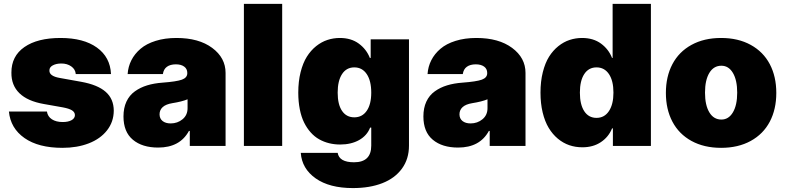

<svg xmlns="http://www.w3.org/2000/svg" viewBox="-20 -747 4024 983"><path d="M548.3 -367.9H367.9Q365.8 -392.4 344.8 -407.1Q323.9 -421.9 294 -421.9Q267.8 -421.9 250.2 -412.3Q232.6 -402.7 233 -386.4Q231.5 -357.6 285.5 -348L396.3 -328.1Q480.1 -312.9 521.1 -276.8Q562.1 -240.8 562.5 -180.4Q562.1 -123.2 527.9 -79.5Q493.6 -35.9 434.3 -13Q375 9.9 299.7 9.9Q176.8 9.9 105.3 -40.3Q33.7 -90.6 25.6 -176.1H220.2Q224.1 -150.2 245.7 -136.2Q267.4 -122.2 301.1 -122.2Q328.8 -122.2 346.1 -131.6Q363.3 -141 363.6 -157.7Q363.3 -172.9 348.4 -182.2Q333.5 -191.4 301.1 -197.4L204.5 -214.5Q121.4 -229 79.5 -269.7Q37.6 -310.4 38.4 -375Q38 -459.5 104.9 -506Q171.9 -552.6 289.8 -552.6Q407.7 -552.6 476 -503.6Q544.4 -454.5 548.3 -367.9Z M789.8 8.5Q708.1 8.5 660.2 -31.6Q612.2 -71.7 612.2 -150.6Q612.2 -194.2 627.3 -226.7Q642.4 -259.2 670.5 -279.3Q698.5 -299.4 733.5 -310Q768.5 -320.7 812.5 -323.9Q883.5 -329.2 911.2 -339.1Q938.9 -349.1 938.9 -372.2V-373.6Q938.9 -394.5 922.9 -406.1Q907 -417.6 880.7 -417.6Q851.9 -417.6 834.7 -405.2Q817.5 -392.8 813.9 -367.9H633.5Q636 -405.9 652.7 -438.7Q669.4 -471.6 699.6 -497.3Q729.8 -523.1 777 -537.8Q824.2 -552.6 883.5 -552.6Q997.9 -552.6 1066.4 -501.8Q1134.9 -451 1134.9 -373.6V0H951.7V-76.7H947.4Q901.3 8.5 789.8 8.5ZM853.7 -115.1Q888.8 -115.1 914.6 -136.4Q940.3 -157.7 940.3 -193.2V-238.6Q911.2 -226.6 862.2 -218.8Q829.2 -213.4 813 -198.7Q796.9 -183.9 796.9 -161.9Q796.9 -139.6 812.5 -127.3Q828.1 -115.1 853.7 -115.1Z M1424.7 -727.3V0H1228.7V-727.3Z M1786.9 215.9Q1666.5 215.9 1596.1 166.2Q1525.6 116.5 1519.9 35.5H1708.8Q1716.6 83.8 1792.6 83.8Q1880.7 83.8 1880.7 -1.4V-93.8H1875Q1859 -52.6 1818.4 -29.8Q1777.7 -7.1 1721.6 -7.1Q1692.1 -7.1 1665.3 -13.7Q1638.5 -20.2 1614.3 -33.7Q1590.2 -47.2 1570.7 -69.1Q1551.1 -90.9 1536.9 -119.7Q1522.7 -148.4 1514.9 -187.5Q1507.1 -226.6 1507.1 -272.7Q1507.1 -330.3 1519 -377.5Q1530.9 -424.7 1551 -456.7Q1571 -488.6 1598.5 -510.7Q1626.1 -532.7 1656.6 -542.6Q1687.1 -552.6 1720.2 -552.6Q1777.7 -552.6 1816.9 -523.8Q1856.2 -495 1873.6 -450.3H1877.8V-545.5H2073.9V-1.4Q2073.9 66.8 2038 116.1Q2002.1 165.5 1937.7 190.7Q1873.2 215.9 1786.9 215.9ZM1880.7 -272.7Q1880.7 -333.5 1857.6 -367.7Q1834.5 -402 1794 -402Q1753.6 -402 1731.2 -367.7Q1708.8 -333.5 1708.8 -272.7Q1708.8 -212 1731.2 -179.2Q1753.6 -146.3 1794 -146.3Q1834.5 -146.3 1857.6 -179.7Q1880.7 -213.1 1880.7 -272.7Z M2325.3 8.5Q2243.6 8.5 2195.7 -31.6Q2147.7 -71.7 2147.7 -150.6Q2147.7 -194.2 2162.8 -226.7Q2177.9 -259.2 2206 -279.3Q2234 -299.4 2269 -310Q2304 -320.7 2348 -323.9Q2419 -329.2 2446.7 -339.1Q2474.4 -349.1 2474.4 -372.2V-373.6Q2474.4 -394.5 2458.5 -406.1Q2442.5 -417.6 2416.2 -417.6Q2387.4 -417.6 2370.2 -405.2Q2353 -392.8 2349.4 -367.9H2169Q2171.5 -405.9 2188.2 -438.7Q2204.9 -471.6 2235.1 -497.3Q2265.3 -523.1 2312.5 -537.8Q2359.7 -552.6 2419 -552.6Q2533.4 -552.6 2601.9 -501.8Q2670.5 -451 2670.5 -373.6V0H2487.2V-76.7H2483Q2436.8 8.5 2325.3 8.5ZM2389.2 -115.1Q2424.4 -115.1 2450.1 -136.4Q2475.9 -157.7 2475.9 -193.2V-238.6Q2446.7 -226.6 2397.7 -218.8Q2364.7 -213.4 2348.5 -198.7Q2332.4 -183.9 2332.4 -161.9Q2332.4 -139.6 2348 -127.3Q2363.6 -115.1 2389.2 -115.1Z M2961.6 7.1Q2926.1 7.1 2894.5 -3.7Q2862.9 -14.6 2835.9 -37.1Q2808.9 -59.7 2789.2 -92.3Q2769.5 -125 2758.3 -171.2Q2747.2 -217.3 2747.2 -272.7Q2747.2 -330.3 2759.1 -377.5Q2771 -424.7 2791 -456.7Q2811.1 -488.6 2838.6 -510.7Q2866.1 -532.7 2896.7 -542.6Q2927.2 -552.6 2960.2 -552.6Q3017.8 -552.6 3057 -523.8Q3096.2 -495 3113.6 -450.3H3116.5V-727.3H3312.5V0H3117.9V-89.5H3113.6Q3095.9 -45.8 3056.5 -19.4Q3017 7.1 2961.6 7.1ZM3120.7 -272.7Q3120.7 -333.5 3097.7 -367.7Q3074.6 -402 3034.1 -402Q2993.6 -402 2971.2 -367.7Q2948.9 -333.5 2948.9 -272.7Q2948.9 -212 2971.2 -177.7Q2993.6 -143.5 3034.1 -143.5Q3074.6 -143.5 3097.7 -178.3Q3120.7 -213.1 3120.7 -272.7Z M3823.5 -25.4Q3759.2 9.9 3671.9 9.9Q3584.5 9.9 3520.2 -25.4Q3456 -60.7 3422.6 -124.1Q3389.2 -187.5 3389.2 -271.3Q3389.2 -355.1 3422.6 -418.5Q3456 -481.9 3520.2 -517.2Q3584.5 -552.6 3671.9 -552.6Q3759.2 -552.6 3823.5 -517.2Q3887.8 -481.9 3921.2 -418.5Q3954.5 -355.1 3954.5 -271.3Q3954.5 -187.5 3921.2 -124.1Q3887.8 -60.7 3823.5 -25.4ZM3673.3 -134.9Q3710.6 -134.9 3732.4 -171.9Q3754.3 -208.8 3754.3 -272.7Q3754.3 -336.6 3732.4 -373.6Q3710.6 -410.5 3673.3 -410.5Q3633.9 -410.5 3611.7 -373.8Q3589.5 -337 3589.5 -272.7Q3589.5 -208.5 3611.7 -171.7Q3633.9 -134.9 3673.3 -134.9Z"/></svg>

Font: Karasuma Gothic
Style: Black
Weight: 900
Designer: Rasmus Andersson / Ryoko Nishizuka
Foundry: Genbu
Version: Version 1.00